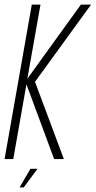

<svg xmlns="http://www.w3.org/2000/svg" viewBox="-42 -695 418 839"><path d="M-22 0H16L73.5 -326.5L194.5 0H237L111 -337.5L356 -675H311.5L77.5 -351L135 -675H97ZM43.5 124H61.5L122 42.5H91Z"/></svg>

Font: Anybody Condensed ExtraLight
Style: Italic
Weight: 250
Width: 3
Italic angle: -10°
Version: Version 1.113;gftools[0.9.25]